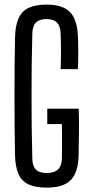

<svg xmlns="http://www.w3.org/2000/svg" viewBox="-20 -828 408 855"><path d="M188.5 7.5Q138 7.5 107.5 -6.8Q77 -21 62.8 -52.2Q48.5 -83.5 47 -133.5Q45.5 -198.5 45 -265.2Q44.5 -332 44.5 -399Q44.5 -466 45 -532.5Q45.5 -599 47 -663.5Q48.5 -715.5 63 -747.2Q77.5 -779 108 -793.2Q138.5 -807.5 187.5 -807.5Q258.5 -807.5 291 -775Q323.5 -742.5 327 -667.5Q328.5 -631 328.5 -594Q328.5 -557 327 -520H250Q251.5 -559 251.5 -600Q251.5 -641 250 -679.5Q248.5 -712.5 233.2 -727.8Q218 -743 187.5 -743Q155.5 -743 140.2 -727.8Q125 -712.5 124 -679.5Q122 -610 121.2 -540Q120.5 -470 120.5 -400.2Q120.5 -330.5 121.2 -260.8Q122 -191 124 -121Q124.5 -88.5 139.8 -73Q155 -57.5 188.5 -57.5Q221 -57.5 237.8 -73Q254.5 -88.5 255.5 -121Q256 -146 256.2 -172.2Q256.5 -198.5 256.2 -224.5Q256 -250.5 255.5 -275.5H190.5V-344H330.5Q332 -304.5 331.8 -252.5Q331.5 -200.5 330 -133.5Q327.5 -58.5 294.5 -25.5Q261.5 7.5 188.5 7.5Z"/></svg>

Font: Big Shoulders Display Thin Medium
Style: Regular
Weight: 500
Version: Version 2.002